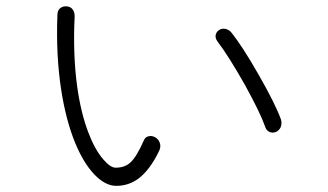

<svg xmlns="http://www.w3.org/2000/svg" viewBox="-20 -694 1040 609"><path d="M714.8 -589.8Q706.1 -600.6 694.3 -602.5Q683.6 -604.5 674.8 -598.6Q666 -592.8 664.1 -583Q662.1 -573.2 669.9 -562.5Q706.1 -514.6 756.8 -424.8Q805.7 -335.9 820.3 -293.9Q824.2 -280.3 835 -275.4Q844.7 -271.5 855.5 -275.4Q865.2 -280.3 870.1 -290Q875 -301.8 871.1 -315.4Q852.5 -366.2 799.8 -458Q749 -546.9 714.8 -589.8ZM162.1 -646.5Q157.2 -519.5 173.8 -411.1Q188.5 -314.5 217.8 -242.2Q245.1 -175.8 280.3 -139.6Q314.5 -104.5 348.6 -104.5Q386.7 -104.5 417 -126Q455.1 -153.3 485.4 -216.8Q491.2 -230.5 486.3 -242.2Q482.4 -252.9 471.7 -258.8Q460.9 -264.6 451.2 -261.7Q440.4 -259.8 435.5 -247.1Q413.1 -196.3 393.6 -178.7Q376 -162.1 346.7 -162.1Q330.1 -162.1 307.6 -188.5Q281.2 -218.8 260.7 -272.5Q236.3 -335.9 224.6 -420.9Q210.9 -521.5 216.8 -642.6Q216.8 -657.2 209 -666Q201.2 -673.8 190.4 -673.8Q179.7 -674.8 170.9 -668Q162.1 -661.1 162.1 -646.5Z"/></svg>

Font: GulimChe
Style: Regular
Weight: 400
Monospace: yes
Version: Version 2.21